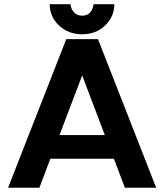

<svg xmlns="http://www.w3.org/2000/svg" viewBox="-20 -887 776 907"><path d="M18.1 0 293 -702.1H442.9L717.8 0H569.8L518.1 -137.2H217.8L166 0ZM261.2 -249H475.1L368.2 -530.8ZM368.2 -725.1Q302.2 -725.1 258.5 -766.8Q214.8 -808.6 214.8 -867.2H313Q315.4 -843.8 329.8 -828.4Q344.2 -813 368.2 -813Q392.1 -813 405.8 -828.1Q419.4 -843.3 421.9 -867.2H520Q520 -808.6 476.8 -766.8Q433.6 -725.1 368.2 -725.1Z"/></svg>

Font: LT Superior
Style: Bold
Weight: 400
Designer: Daniel Lyons
Foundry: LyonsType
Version: Version 1.000